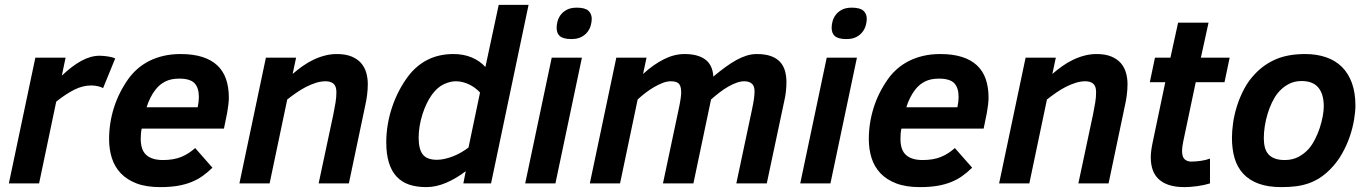

<svg xmlns="http://www.w3.org/2000/svg" viewBox="-20 -747 5573 782"><path d="M399.9 -388.2Q393.1 -392.1 380.4 -395.5Q367.7 -398.9 351.1 -398.9Q317.4 -398.9 283 -381.8Q248.5 -364.7 209 -333L139.2 0H16.1L124 -512.2H247.1L231.9 -439Q273.4 -478.5 311.5 -499.3Q349.6 -520 386.2 -520Q395 -520 404.5 -519Q414.1 -518.1 422.6 -516.6Q431.2 -515.1 438 -513.2Q444.8 -511.2 449.2 -508.8Z M557.1 -223.1Q554.7 -211.9 554 -200.9Q553.2 -189.9 553.2 -181.2Q553.2 -135.7 576.2 -115.5Q599.1 -95.2 643.1 -95.2Q687.5 -95.2 718.3 -107.9Q749 -120.6 774.9 -144L845.2 -64Q826.2 -45.4 805.9 -30.8Q785.6 -16.1 760.5 -5.9Q735.4 4.4 704.1 9.8Q672.9 15.1 632.3 15.1Q575.7 15.1 536.1 0Q496.6 -15.1 471.7 -41.5Q446.8 -67.9 435.5 -103.5Q424.3 -139.2 424.3 -180.2Q424.3 -245.1 443.8 -307.6Q463.4 -370.1 502.9 -425.8Q519 -448.2 540.3 -466.8Q561.5 -485.4 588.1 -498.8Q614.7 -512.2 646.5 -519.5Q678.2 -526.9 715.3 -526.9Q766.6 -526.9 803.7 -515.1Q840.8 -503.4 865 -480.7Q889.2 -458 900.6 -424.8Q912.1 -391.6 912.1 -349.1Q912.1 -338.4 910.2 -321Q908.2 -303.7 905.3 -288.1L892.1 -223.1ZM785.2 -310.1Q787.6 -322.3 788.8 -332.3Q790 -342.3 790 -352.1Q790 -389.6 772.2 -408.2Q754.4 -426.8 710 -426.8Q676.3 -426.8 653.1 -415Q629.9 -403.3 613.3 -381.8Q602.1 -367.7 592.5 -348.6Q583 -329.6 577.1 -310.1Z M1277.8 0 1337.9 -282.2Q1343.3 -308.6 1346.7 -329.8Q1350.1 -351.1 1350.1 -372.1Q1350.1 -395.5 1338.6 -405.8Q1327.1 -416 1306.2 -416Q1287.1 -416 1266.8 -409.7Q1246.6 -403.3 1226.6 -393.1Q1206.5 -382.8 1187.3 -369.4Q1168 -356 1149.9 -341.8L1078.1 0H955.1L1063 -512.2H1186L1171.9 -445.8Q1190.9 -462.4 1211.9 -477.3Q1232.9 -492.2 1255.6 -503.2Q1278.3 -514.2 1302.5 -520.5Q1326.7 -526.9 1352.1 -526.9Q1387.7 -526.9 1411.9 -516.8Q1436 -506.8 1450.7 -490Q1465.3 -473.1 1471.7 -450.9Q1478 -428.7 1478 -404.8Q1478 -382.3 1475.1 -359.9Q1472.2 -337.4 1468.8 -323.2L1400.9 0Z M1553.2 -168Q1553.2 -203.6 1559.3 -239.7Q1565.4 -275.9 1576.9 -310.3Q1588.4 -344.7 1605 -376.7Q1621.6 -408.7 1642.1 -436Q1675.8 -480.5 1721.9 -503.7Q1768.1 -526.9 1827.1 -526.9Q1867.7 -526.9 1900.9 -513.2Q1934.1 -499.5 1957 -474.1L2011.2 -727.1H2132.8L1980 0H1867.2L1877 -49.8Q1837.4 -19.5 1796.4 -2.2Q1755.4 15.1 1715.8 15.1Q1676.8 15.1 1646.5 4.9Q1616.2 -5.4 1595.5 -27.6Q1574.7 -49.8 1564 -84.5Q1553.2 -119.1 1553.2 -168ZM1738.8 -360.8Q1727.5 -345.2 1717.8 -325Q1708 -304.7 1700.7 -281.7Q1693.4 -258.8 1689.2 -234.1Q1685.1 -209.5 1685.1 -186Q1685.1 -139.6 1701.9 -117.9Q1718.8 -96.2 1759.8 -96.2Q1774.9 -96.2 1792 -100.1Q1809.1 -104 1825.9 -110.6Q1842.8 -117.2 1858.6 -126.5Q1874.5 -135.7 1888.2 -146L1935.1 -370.1Q1927.2 -378.9 1916.5 -387.2Q1905.8 -395.5 1893.1 -401.9Q1880.4 -408.2 1866.2 -412.1Q1852.1 -416 1836.9 -416Q1813 -416 1786.9 -403.6Q1760.7 -391.1 1738.8 -360.8Z M2119.1 0 2227.1 -512.2H2350.1L2242.2 0ZM2247.1 -634.8Q2247.1 -645 2250.5 -658.9Q2253.9 -672.9 2262.9 -685.5Q2272 -698.2 2288.1 -707Q2304.2 -715.8 2329.1 -715.8Q2362.3 -715.8 2376.2 -703.6Q2390.1 -691.4 2390.1 -669.9Q2390.1 -658.2 2386.2 -643.8Q2382.3 -629.4 2372.8 -616.9Q2363.3 -604.5 2347.4 -596.2Q2331.5 -587.9 2307.1 -587.9Q2290 -587.9 2278.3 -591.1Q2266.6 -594.2 2259.8 -600.3Q2252.9 -606.4 2250 -615.2Q2247.1 -624 2247.1 -634.8Z M2979 0 3043 -301.8Q3048.3 -326.7 3050.8 -344.5Q3053.2 -362.3 3053.2 -375Q3053.2 -397 3042 -406.5Q3030.8 -416 3011.2 -416Q2997.1 -416 2980.5 -410.2Q2963.9 -404.3 2946.3 -394.3Q2928.7 -384.3 2910.9 -370.6Q2893.1 -356.9 2876 -341.8L2804.2 0H2680.2L2744.1 -301.8Q2749.5 -326.7 2752 -344Q2754.4 -361.3 2754.4 -368.2Q2754.4 -379.4 2752.9 -388.2Q2751.5 -397 2747.1 -403.3Q2742.7 -409.7 2734.4 -412.8Q2726.1 -416 2712.4 -416Q2696.8 -416 2679.4 -409.4Q2662.1 -402.8 2644 -392.3Q2626 -381.8 2608.9 -368.7Q2591.8 -355.5 2577.1 -341.8L2505.4 0H2382.3L2490.2 -512.2H2613.3L2599.1 -445.8Q2641.6 -484.4 2683.8 -505.6Q2726.1 -526.9 2768.1 -526.9Q2822.8 -526.9 2852.8 -504.4Q2882.8 -481.9 2885.3 -435.1Q2911.6 -457 2935.1 -474.1Q2958.5 -491.2 2980 -502.9Q3001.5 -514.6 3021.7 -520.8Q3042 -526.9 3062 -526.9Q3097.2 -526.9 3120.4 -518.3Q3143.6 -509.8 3157.5 -494.4Q3171.4 -479 3177.2 -458Q3183.1 -437 3183.1 -412.1Q3183.1 -394 3180.9 -373.8Q3178.7 -353.5 3173.3 -331.1L3103 0Z M3239.3 0 3347.2 -512.2H3470.2L3362.3 0ZM3367.2 -634.8Q3367.2 -645 3370.6 -658.9Q3374 -672.9 3383.1 -685.5Q3392.1 -698.2 3408.2 -707Q3424.3 -715.8 3449.2 -715.8Q3482.4 -715.8 3496.3 -703.6Q3510.3 -691.4 3510.3 -669.9Q3510.3 -658.2 3506.3 -643.8Q3502.4 -629.4 3492.9 -616.9Q3483.4 -604.5 3467.5 -596.2Q3451.7 -587.9 3427.2 -587.9Q3410.2 -587.9 3398.4 -591.1Q3386.7 -594.2 3379.9 -600.3Q3373 -606.4 3370.1 -615.2Q3367.2 -624 3367.2 -634.8Z M3651.4 -223.1Q3648.9 -211.9 3648.2 -200.9Q3647.5 -189.9 3647.5 -181.2Q3647.5 -135.7 3670.4 -115.5Q3693.4 -95.2 3737.3 -95.2Q3781.7 -95.2 3812.5 -107.9Q3843.3 -120.6 3869.1 -144L3939.5 -64Q3920.4 -45.4 3900.1 -30.8Q3879.9 -16.1 3854.7 -5.9Q3829.6 4.4 3798.3 9.8Q3767.1 15.1 3726.6 15.1Q3669.9 15.1 3630.4 0Q3590.8 -15.1 3565.9 -41.5Q3541 -67.9 3529.8 -103.5Q3518.6 -139.2 3518.6 -180.2Q3518.6 -245.1 3538.1 -307.6Q3557.6 -370.1 3597.2 -425.8Q3613.3 -448.2 3634.5 -466.8Q3655.8 -485.4 3682.4 -498.8Q3709 -512.2 3740.7 -519.5Q3772.5 -526.9 3809.6 -526.9Q3860.8 -526.9 3897.9 -515.1Q3935.1 -503.4 3959.2 -480.7Q3983.4 -458 3994.9 -424.8Q4006.3 -391.6 4006.3 -349.1Q4006.3 -338.4 4004.4 -321Q4002.4 -303.7 3999.5 -288.1L3986.3 -223.1ZM3879.4 -310.1Q3881.8 -322.3 3883.1 -332.3Q3884.3 -342.3 3884.3 -352.1Q3884.3 -389.6 3866.5 -408.2Q3848.6 -426.8 3804.2 -426.8Q3770.5 -426.8 3747.3 -415Q3724.1 -403.3 3707.5 -381.8Q3696.3 -367.7 3686.8 -348.6Q3677.2 -329.6 3671.4 -310.1Z M4372.1 0 4432.1 -282.2Q4437.5 -308.6 4440.9 -329.8Q4444.3 -351.1 4444.3 -372.1Q4444.3 -395.5 4432.9 -405.8Q4421.4 -416 4400.4 -416Q4381.3 -416 4361.1 -409.7Q4340.8 -403.3 4320.8 -393.1Q4300.8 -382.8 4281.5 -369.4Q4262.2 -356 4244.1 -341.8L4172.4 0H4049.3L4157.2 -512.2H4280.3L4266.1 -445.8Q4285.2 -462.4 4306.2 -477.3Q4327.1 -492.2 4349.9 -503.2Q4372.6 -514.2 4396.7 -520.5Q4420.9 -526.9 4446.3 -526.9Q4481.9 -526.9 4506.1 -516.8Q4530.3 -506.8 4544.9 -490Q4559.6 -473.1 4565.9 -450.9Q4572.3 -428.7 4572.3 -404.8Q4572.3 -382.3 4569.3 -359.9Q4566.4 -337.4 4563 -323.2L4495.1 0Z M4908.2 0Q4884.8 7.3 4856 11.2Q4827.1 15.1 4804.2 15.1Q4767.6 15.1 4741.5 6.6Q4715.3 -2 4698.7 -17.8Q4682.1 -33.7 4674.6 -55.9Q4667 -78.1 4667 -106Q4667 -120.1 4669.2 -136Q4671.4 -151.9 4675.3 -169.9L4726.1 -412.1H4663.1L4684.1 -512.2H4747.1L4778.3 -654.8H4902.3L4871.1 -512.2H4988.3L4967.3 -412.1H4850.1L4799.3 -170.9Q4796.9 -159.7 4795.7 -150.1Q4794.4 -140.6 4794.4 -132.8Q4794.4 -107.9 4804.9 -98.4Q4815.4 -88.9 4832 -88.9Q4849.6 -88.9 4870.4 -91.8Q4891.1 -94.7 4908.2 -101.1Z M4997.6 -186Q4997.6 -212.4 5002.2 -245.6Q5006.8 -278.8 5017.8 -314.2Q5028.8 -349.6 5046.9 -384Q5064.9 -418.5 5092.3 -446.8Q5128.9 -485.4 5177.7 -506.1Q5226.6 -526.9 5296.4 -526.9Q5342.8 -526.9 5380.6 -513.9Q5418.5 -501 5445.1 -474.9Q5471.7 -448.7 5486.1 -409.2Q5500.5 -369.6 5500.5 -316.9Q5500.5 -293 5495.1 -260Q5489.7 -227.1 5477.8 -191.7Q5465.8 -156.2 5446 -121.1Q5426.3 -85.9 5397.5 -57.1Q5377 -36.6 5356 -22.9Q5335 -9.3 5311 -0.7Q5287.1 7.8 5259.8 11.5Q5232.4 15.1 5199.2 15.1Q5144.5 15.1 5106.2 1Q5067.9 -13.2 5043.7 -39.3Q5019.5 -65.4 5008.5 -102.5Q4997.6 -139.6 4997.6 -186ZM5127.4 -184.1Q5127.4 -163.1 5131.8 -146.5Q5136.2 -129.9 5146.2 -118.7Q5156.2 -107.4 5172.6 -101.3Q5189 -95.2 5212.4 -95.2Q5244.1 -95.2 5268.3 -107.9Q5292.5 -120.6 5311.5 -142.1Q5324.7 -157.7 5335.9 -179.7Q5347.2 -201.7 5355 -225.3Q5362.8 -249 5367.2 -272.2Q5371.6 -295.4 5371.6 -314Q5371.6 -363.8 5349.4 -390.4Q5327.1 -417 5281.2 -417Q5250.5 -417 5226.1 -403.3Q5201.7 -389.6 5183.6 -367.2Q5170.9 -351.1 5160.4 -329.1Q5149.9 -307.1 5142.6 -282.7Q5135.3 -258.3 5131.3 -232.9Q5127.4 -207.5 5127.4 -184.1Z"/></svg>

Font: Clear Sans
Style: Bold Italic
Weight: 700
Italic angle: -12°
Foundry: Intel Corporation
Version: Version 1.00